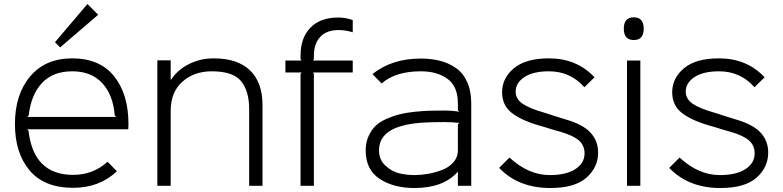

<svg xmlns="http://www.w3.org/2000/svg" viewBox="-20 -933 3932 964"><path d="M117 -346H563L556 -353Q548 -457 493 -516Q438 -575 343 -575Q246 -575 191 -516.5Q136 -458 124 -353ZM625 -310Q625 -292 624 -284H116L123 -278Q148 -55 347 -55Q448 -55 520 -121L567 -73Q479 10 347 10Q202 10 128.5 -77.5Q55 -165 55 -310Q55 -459 131.5 -549.5Q208 -640 342 -640Q481 -640 553 -550Q625 -460 625 -310ZM419 -913 473 -859 282 -695 256 -721Z M1298 -405V0H1231V-385Q1231 -476 1190.5 -525.5Q1150 -575 1043 -575Q955 -575 896 -523Q837 -471 837 -376V0H770V-630H837V-533H839Q872 -583 929 -611.5Q986 -640 1053 -640Q1173 -640 1235.5 -579.5Q1298 -519 1298 -405Z M1751 -629V-569H1552L1556 -562V0H1489V-562L1494 -569H1413V-629H1494L1489 -636V-655Q1489 -743 1538.5 -794Q1588 -845 1678 -845Q1717 -845 1751 -832V-771Q1715 -782 1680 -782Q1619 -782 1587.5 -747.5Q1556 -713 1556 -653V-636L1552 -629Z M2279 -309 2286 -316Q2250 -320 2212 -320Q2151 -320 2116 -318Q2053 -315 2010 -304Q1883 -274 1883 -178Q1883 -131 1915 -101.5Q1947 -72 1984 -63Q2021 -54 2061 -54Q2091 -54 2125 -59.5Q2159 -65 2195.5 -78Q2232 -91 2255.5 -117Q2279 -143 2279 -179ZM2346 -414V0H2279V-69H2277Q2205 11 2061 11Q1956 11 1886 -35Q1816 -81 1816 -178Q1816 -217 1830 -248.5Q1844 -280 1865 -300.5Q1886 -321 1920 -336Q1954 -351 1985.5 -359Q2017 -367 2060 -371.5Q2103 -376 2134 -377Q2165 -378 2207 -378Q2250 -378 2286 -372L2279 -379V-413Q2279 -499 2227 -537Q2175 -575 2093 -575Q1966 -575 1896 -514L1850 -561Q1947 -639 2093 -639Q2145 -639 2188.5 -628Q2232 -617 2268.5 -592Q2305 -567 2325.5 -521.5Q2346 -476 2346 -414Z M2983 -167Q2983 -93 2924.5 -41Q2866 11 2743 11Q2583 11 2486 -90L2538 -142Q2633 -54 2740 -54Q2823 -54 2869 -84Q2915 -114 2915 -163Q2915 -202 2887.5 -227Q2860 -252 2795 -271Q2789 -272 2764.5 -279.5Q2740 -287 2714 -295Q2688 -303 2683 -304Q2592 -331 2546.5 -368.5Q2501 -406 2501 -470Q2501 -541 2560.5 -590.5Q2620 -640 2736 -640Q2876 -640 2965 -545L2914 -495Q2844 -575 2736 -575Q2657 -575 2613 -546Q2569 -517 2569 -473Q2569 -436 2604 -412Q2639 -388 2717 -366Q2720 -365 2765 -350.5Q2810 -336 2818 -334Q2906 -309 2944.5 -267.5Q2983 -226 2983 -167Z M3195 -629V0H3128V-629ZM3162 -846Q3212 -846 3212 -789Q3212 -732 3162 -732Q3112 -732 3112 -789Q3112 -846 3162 -846Z M3837 -167Q3837 -93 3778.5 -41Q3720 11 3597 11Q3437 11 3340 -90L3392 -142Q3487 -54 3594 -54Q3677 -54 3723 -84Q3769 -114 3769 -163Q3769 -202 3741.5 -227Q3714 -252 3649 -271Q3643 -272 3618.5 -279.5Q3594 -287 3568 -295Q3542 -303 3537 -304Q3446 -331 3400.5 -368.5Q3355 -406 3355 -470Q3355 -541 3414.5 -590.5Q3474 -640 3590 -640Q3730 -640 3819 -545L3768 -495Q3698 -575 3590 -575Q3511 -575 3467 -546Q3423 -517 3423 -473Q3423 -436 3458 -412Q3493 -388 3571 -366Q3574 -365 3619 -350.5Q3664 -336 3672 -334Q3760 -309 3798.5 -267.5Q3837 -226 3837 -167Z"/></svg>

Font: Sinkin Sans 300 Light
Style: Regular
Weight: 300
Designer: Keith Bates
Foundry: K-Type
Version: Sinkin Sans (version 1.0)  by Keith Bates   •   © 2014   www